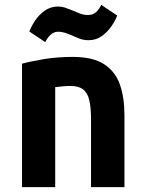

<svg xmlns="http://www.w3.org/2000/svg" viewBox="-20 -773 600 793"><path d="M71 0V-510Q108 -520 162.5 -529Q217 -538 280 -538Q364 -538 410.5 -507.5Q457 -477 475.5 -423Q494 -369 494 -297V0H356V-279Q356 -328 349 -358.5Q342 -389 323.5 -403.5Q305 -418 271 -418Q256 -418 240.5 -416.5Q225 -415 208 -413V0ZM167 -599 101 -643Q109 -664 125 -688Q141 -712 165 -729Q189 -746 220 -746Q235 -746 248.5 -741.5Q262 -737 274 -732Q291 -725 308 -718Q325 -711 344 -711Q364 -711 377.5 -723.5Q391 -736 398 -753L464 -709Q457 -689 440.5 -665Q424 -641 400.5 -624Q377 -607 346 -607Q324 -607 305.5 -614.5Q287 -622 269 -630Q257 -635 245 -638.5Q233 -642 221 -642Q202 -642 188.5 -629Q175 -616 167 -599Z"/></svg>

Font: Ubuntu Sans Mono
Style: Bold
Weight: 700
Monospace: yes
Designer: Dalton Maag Ltd
Foundry: Dalton Maag Ltd
Version: Version 1.006